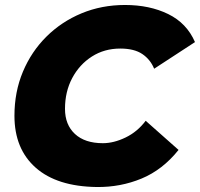

<svg xmlns="http://www.w3.org/2000/svg" viewBox="-20 -740 803 771"><path d="M697 -138Q633 -58 548.5 -23Q464 12 369 11Q209 9 123.5 -66.5Q38 -142 38 -275Q38 -371 72 -452Q106 -533 166.5 -593Q227 -653 307.5 -686.5Q388 -720 482 -720Q581 -720 655.5 -683.5Q730 -647 763 -571L599 -464Q584 -501 551.5 -523Q519 -545 463 -545Q399 -545 349 -513Q299 -481 270 -426.5Q241 -372 241 -303Q241 -239 281 -202Q321 -165 393 -165Q437 -165 484.5 -188Q532 -211 565 -255Z"/></svg>

Font: Livvic Black
Style: Italic
Weight: 900
Italic angle: -10°
Designer: Jacques Le Bailly, Baron von Fonthausen
Version: Version 1.001; ttfautohint (v1.8.2)